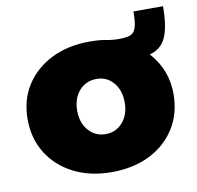

<svg xmlns="http://www.w3.org/2000/svg" viewBox="-71 -667 768 748"><g transform="rotate(-10 313.5 -293.0)"><path d="M313 8Q228 8 163 -25Q98 -58 61.5 -116.5Q25 -175 25 -251Q25 -329 62.5 -386.5Q100 -444 165 -476Q230 -508 314 -508Q355 -508 379.5 -503Q404 -498 430 -498Q458 -498 474 -503.5Q490 -509 497 -529.5Q504 -550 504 -594H621Q621 -514 602.5 -472Q584 -430 538 -418Q572 -379 587 -338Q602 -297 602 -251Q602 -174 565.5 -115.5Q529 -57 464 -24.5Q399 8 313 8ZM315 -142Q356 -142 382.5 -172.5Q409 -203 409 -251Q409 -299 383 -329.5Q357 -360 317 -360Q274 -360 247.5 -329.5Q221 -299 221 -251Q221 -203 247.5 -172.5Q274 -142 315 -142Z"/></g></svg>

Font: Paytone One
Style: Regular
Weight: 400
Designer: Vernon Adams
Foundry: Vernon Adams
Version: Version 1.002; ttfautohint (v1.8.4.7-5d5b);gftools[0.9.23]